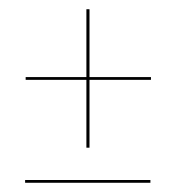

<svg xmlns="http://www.w3.org/2000/svg" viewBox="-20 -526 382 416"><path d="M35.6 -353H167.2V-206H173.9V-353H307.1V-359H173.9V-506H167.2V-359H35.6ZM34.4 -136V-130H305.9V-136Z"/></svg>

Font: Moniqa Black
Style: Regular
Weight: 900
Designer: Rajesh Rajput
Foundry: Rajesh Rajput
Version: Version 1.000